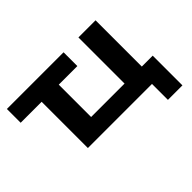

<svg xmlns="http://www.w3.org/2000/svg" viewBox="-122 -750 1133 1133"><g transform="rotate(-45 444.0 -184.0)"><path d="M728 133V0H193V-386H18V-501H491V-386H336V-116H615V-501H758V-115H849V133Z"/></g></svg>

Font: Nunito Sans 7pt SemiExpanded
Style: Bold
Weight: 700
Width: 6
Designer: Vernon Adams
Foundry: Vernon Adams
Version: Version 3.101;gftools[0.9.27]